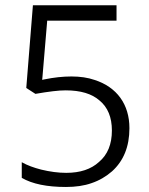

<svg xmlns="http://www.w3.org/2000/svg" viewBox="-20 -727 582 749"><path d="M144.5 -415.5 145.5 -425.3 163.6 -639.6 164.1 -646.5H170.9H434.6V-706.5H108.4L82.5 -383.8L118.2 -360.8C143.1 -365.2 166 -368.7 186.5 -371.1C205.6 -373.5 222.2 -374.5 236.3 -374.5C294.4 -374.5 338.4 -361.3 368.2 -335C400.4 -308.6 416.5 -269.5 416.5 -217.8C416.5 -164.6 399.9 -123.5 366.2 -95.2C335.4 -66.9 293 -52.7 238.3 -52.7C207.5 -52.7 174.8 -57.1 140.6 -65.4C111.8 -72.8 86.4 -82 64.9 -94.2V-33.2C106 -9.3 163.6 2.4 237.3 2.4C274.9 2.4 308.6 -2.4 337.4 -12.7C367.7 -22.9 394 -38.6 417 -58.6C461.9 -99.1 484.9 -154.8 484.9 -227.1C484.9 -320.3 435.5 -387.2 349.6 -415C322.8 -424.3 292.5 -428.7 258.8 -428.7C225.1 -428.7 189.9 -424.8 154.3 -417.5Z"/></svg>

Font: Sahel Light
Style: Regular
Weight: 300
Foundry: Saber Rastikerdar (saber.rastikerdar@gmail.com)
Version: Version 3.4.0